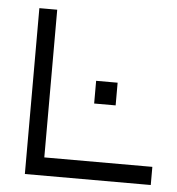

<svg xmlns="http://www.w3.org/2000/svg" viewBox="-45 -639 581 632"><g transform="rotate(5 246.0 -323.0)"><path d="M267 -375H338V-300H267ZM60 -597H119V-109H476V-49H60Z"/></g></svg>

Font: IBM 3270 Semi-Condensed
Style: Condensed
Weight: 400
Monospace: yes
Version: Version 2.3.1